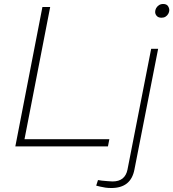

<svg xmlns="http://www.w3.org/2000/svg" viewBox="-20 -735 870 964"><path d="M57 0 193 -700H232L103 -36H529L522 0ZM463 197 472 169 492 172Q506 173 520 174.5Q534 176 545 176Q577 176 595.5 161Q614 146 620 117L739 -490H774L655 116Q646 163 617 186Q588 209 539 209Q522 209 509 207Q496 205 483 202ZM791 -646Q775 -646 767 -655Q759 -664 759 -675Q759 -685 764 -694Q769 -703 778 -709Q787 -715 799 -715Q816 -715 823 -705Q830 -695 830 -684Q830 -675 825 -666Q820 -657 811.5 -651.5Q803 -646 791 -646Z"/></svg>

Font: REM Thin
Style: Italic
Weight: 250
Italic angle: -11°
Designer: Octavio Pardo
Foundry: Ashler Design
Version: Version 1.005;gftools[0.9.28]